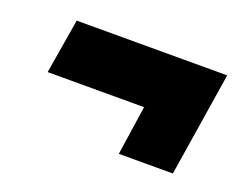

<svg xmlns="http://www.w3.org/2000/svg" viewBox="-59 -559 630 494"><g transform="rotate(20 256.0 -311.5)"><path d="M54 -304 79 -454H491L446 -169H298L318 -304Z"/></g></svg>

Font: Georama ExtraBold
Style: Italic
Weight: 800
Italic angle: -9°
Version: Version 1.001